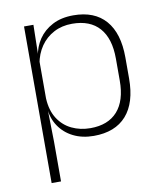

<svg xmlns="http://www.w3.org/2000/svg" viewBox="-77 -559 676 795"><g transform="rotate(-10 261.0 -162.0)"><path d="M282.5 10Q234 10 196.5 -8.8Q159 -27.5 136.5 -61.5Q114 -95.5 111.5 -141H98.5L114 -177.5Q116.5 -126.5 138.5 -92.2Q160.5 -58 196 -41Q231.5 -24 274.5 -24Q348.5 -24 388 -68.2Q427.5 -112.5 427.5 -197V-289.5Q427.5 -374 388.2 -418.5Q349 -463 273.5 -463Q230.5 -463 196.8 -445.2Q163 -427.5 141.2 -396Q119.5 -364.5 112 -322.5L99 -354H111Q116.5 -393.5 138.2 -425.8Q160 -458 196.8 -477.2Q233.5 -496.5 284.5 -496.5Q373.5 -496.5 420.2 -442.8Q467 -389 467 -287.5V-199Q467 -97 419.8 -43.5Q372.5 10 282.5 10ZM115.5 172H76V-486.5H115.5L113 -361L114 -346V-138.5L113 -128L115.5 4.5Z"/></g></svg>

Font: Anek Kannada ExtraLight
Style: Regular
Weight: 250
Version: Version 1.003